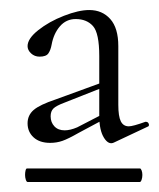

<svg xmlns="http://www.w3.org/2000/svg" viewBox="-20 -650 318 383"><path d="M30 -301Q30 -306 31 -310Q32 -314 34 -314H259Q261 -314 262.5 -310Q264 -306 264 -301Q264 -296 262.5 -291.5Q261 -287 259 -287H35Q33 -287 31.5 -291.5Q30 -296 30 -301ZM178 -419V-538Q178 -584 165.5 -598Q153 -612 131 -612Q112 -612 99.5 -597.5Q87 -583 83 -561Q81 -550 76.5 -543.5Q72 -537 59 -537Q49 -537 42 -543.5Q35 -550 35 -558Q35 -573 56.5 -590Q78 -607 107.5 -618.5Q137 -630 158 -630Q184 -630 200 -612Q216 -594 216 -558V-441Q216 -418 221 -408Q226 -398 237 -398Q245 -398 270 -407H271Q275 -407 276.5 -403.5Q278 -400 276 -398L208 -366Q197 -360 187.5 -375Q178 -390 178 -419ZM35 -404Q35 -420 47 -430.5Q59 -441 92 -452L188 -487L189 -477L108 -445Q92 -439 86.5 -433.5Q81 -428 81 -418Q81 -406 88.5 -398Q96 -390 109 -390Q120 -390 134 -396L194 -427L195 -416L137 -385Q116 -373 104.5 -369Q93 -365 80 -365Q59 -365 47 -376Q35 -387 35 -404Z"/></svg>

Font: Cormorant Infant
Style: Regular
Weight: 400
Designer: Christian Thalmann (Catharsis Fonts)
Foundry: Catharsis Fonts
Version: Version 4.000